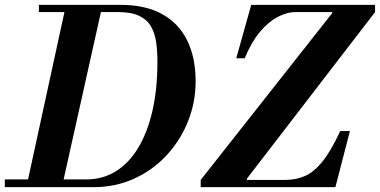

<svg xmlns="http://www.w3.org/2000/svg" viewBox="-61 -774 1571 794"><path d="M-41 0V-32H296Q363 -32 417 -65Q471 -98 509.5 -161Q548 -224 569 -314Q590 -404 590 -518Q590 -560 585 -597.5Q580 -635 564 -663.5Q548 -692 515.5 -708Q483 -724 429 -724H100V-754H436Q540 -754 609 -716Q678 -678 713 -607Q748 -536 748 -438Q748 -352 717 -273.5Q686 -195 629 -133Q572 -71 494.5 -35.5Q417 0 325 0ZM48 0 212 -754H363L195 0ZM769 -30 1313 -720V-724H1490L960 -35V-30ZM769 0V-30H1119Q1164 -30 1201 -46.5Q1238 -63 1273 -106.5Q1308 -150 1346 -232H1386L1326 0ZM916 -533 978 -754H1490V-724H1162Q1125 -724 1086.5 -703.5Q1048 -683 1013 -641Q978 -599 951 -533Z"/></svg>

Font: Libre Bodoni
Style: Italic
Weight: 400
Italic angle: -13°
Designer: Pablo Impallari, Rodrigo Fuenzalida
Foundry: Impallari Type
Version: Version 2.005;gftools[0.9.23]